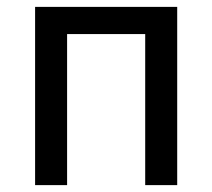

<svg xmlns="http://www.w3.org/2000/svg" viewBox="-20 -538 617 558"><path d="M82 -518H495V0H402V-439H175V0H82Z"/></svg>

Font: IBM Plex Sans Text
Style: Regular
Weight: 450
Designer: Mike Abbink, Paul van der Laan, Pieter van Rosmalen
Foundry: Bold Monday
Version: Version 3.005